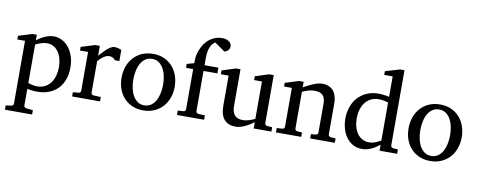

<svg xmlns="http://www.w3.org/2000/svg" viewBox="-75 -1106 4214 1693"><g transform="rotate(10 2032.0 -259.5)"><path d="M424.8 -233.9Q424.8 -272.5 415.8 -306.9Q406.7 -341.3 389.2 -367.4Q371.6 -393.6 345.5 -408.7Q319.3 -423.8 285.2 -423.8Q266.1 -423.8 247.8 -418.9Q229.5 -414.1 215.3 -408.7Q198.7 -402.3 183.1 -394V-49.8Q194.8 -45.4 208 -42Q219.2 -39.1 233.9 -36.6Q248.5 -34.2 264.2 -34.2Q305.2 -34.2 335.4 -50.8Q365.7 -67.4 385.5 -95Q405.3 -122.6 415 -158.7Q424.8 -194.8 424.8 -233.9ZM524.9 -248Q524.9 -189 507.6 -140.9Q490.2 -92.8 457.8 -58.8Q425.3 -24.9 378.2 -6.3Q331.1 12.2 272 12.2Q258.3 12.2 242.7 11Q227.1 9.8 213.9 7.8Q198.2 5.9 183.1 2.9V151.9Q183.1 161.1 189.5 166.5Q195.8 171.9 205.1 172.9L264.2 179.2V217.8H21V179.2L68.8 172.9Q78.1 171.9 84 166.5Q89.8 161.1 89.8 151.9V-411.1H21V-443.8L144 -481.9H183.1V-432.1Q204.6 -449.2 229 -462.9Q250 -474.6 277.3 -484.4Q304.7 -494.1 334 -494.1Q372.6 -494.1 407.2 -476.6Q441.9 -459 468 -426.8Q494.1 -394.5 509.5 -349.1Q524.9 -303.7 524.9 -248Z M900.9 -379.9Q891.1 -391.1 878.4 -399.2Q865.7 -407.2 847.2 -407.2Q822.8 -407.2 797.9 -390.9Q772.9 -374.5 747.1 -345.2V-64Q747.1 -54.7 752.9 -48.8Q758.8 -43 768.1 -42L834 -39.1V0H584V-38.1L633.3 -42Q642.1 -43 648.2 -48.8Q654.3 -54.7 654.3 -64V-411.1H582V-443.8L706.1 -481.9H747.1V-393.1Q757.8 -404.8 773.2 -422.1Q788.6 -439.5 806.2 -455.6Q823.7 -471.7 842.5 -482.9Q861.3 -494.1 878.9 -494.1Q886.7 -494.1 895.5 -492.7Q904.3 -491.2 912.6 -489Q920.9 -486.8 928 -484.1Q935.1 -481.4 939.9 -479V-379.9Z M1356 -241.2Q1356 -282.2 1347.9 -319.8Q1339.8 -357.4 1323.2 -386.2Q1306.6 -415 1281.7 -432.1Q1256.8 -449.2 1223.1 -449.2Q1188.5 -449.2 1163.1 -432.1Q1137.7 -415 1121.3 -386.2Q1105 -357.4 1097.2 -319.8Q1089.4 -282.2 1089.4 -241.2Q1089.4 -200.7 1097.4 -163.1Q1105.5 -125.5 1122.1 -96.7Q1138.7 -67.9 1163.6 -50.5Q1188.5 -33.2 1222.2 -33.2Q1256.3 -33.2 1281.7 -50.3Q1307.1 -67.4 1323.5 -96.2Q1339.8 -125 1347.9 -162.6Q1356 -200.2 1356 -241.2ZM1460 -240.2Q1460 -187 1443.1 -140.9Q1426.3 -94.7 1395.3 -60.8Q1364.3 -26.9 1320.1 -7.3Q1275.9 12.2 1221.2 12.2Q1166.5 12.2 1122.6 -7.1Q1078.6 -26.4 1047.9 -60.1Q1017.1 -93.8 1000.7 -139.9Q984.4 -186 984.4 -240.2Q984.4 -293.5 1001 -339.8Q1017.6 -386.2 1048.8 -420.7Q1080.1 -455.1 1124.3 -474.6Q1168.5 -494.1 1224.1 -494.1Q1279.8 -494.1 1323.7 -474.1Q1367.7 -454.1 1397.9 -419.7Q1428.2 -385.3 1444.1 -339.1Q1460 -293 1460 -240.2Z M1883.3 -676.8Q1883.3 -661.6 1877.2 -651.6Q1871.1 -641.6 1863 -635.5Q1855 -629.4 1847.4 -626.5Q1839.8 -623.5 1836.9 -623Q1835.9 -624 1828.9 -629.2Q1821.8 -634.3 1811.8 -641.4Q1801.8 -648.4 1790.3 -656.2Q1778.8 -664.1 1769 -671.1Q1759.3 -678.2 1752.4 -682.9Q1745.6 -687.5 1745.1 -688Q1734.4 -682.1 1723.9 -671.4Q1713.4 -660.6 1704.8 -642.6Q1696.3 -624.5 1691.2 -598.9Q1686 -573.2 1686 -538.1V-474.1H1810.1V-422.9H1686V-64Q1686 -54.7 1692.1 -48.8Q1698.2 -43 1707 -42L1766.1 -39.1V0H1522.9V-39.1L1572.3 -42Q1581.1 -43 1587.2 -48.8Q1593.3 -54.7 1593.3 -64V-422.9H1529.3V-458L1593.3 -476.1Q1593.3 -501 1595 -520.8Q1596.7 -540.5 1600.8 -557.9Q1605 -575.2 1611.3 -591.6Q1617.7 -607.9 1627 -626Q1641.6 -654.3 1660.9 -675Q1680.2 -695.8 1702.4 -709.5Q1724.6 -723.1 1748.8 -730Q1772.9 -736.8 1797.4 -736.8Q1818.4 -736.8 1834.5 -731.9Q1850.6 -727.1 1861.6 -718.8Q1872.6 -710.4 1877.9 -699.7Q1883.3 -689 1883.3 -676.8Z M2209.5 0V-57.1Q2196.8 -47.4 2178.5 -35.2Q2160.2 -22.9 2138.9 -12.5Q2117.7 -2 2094.5 5.1Q2071.3 12.2 2049.3 12.2Q2017.1 12.2 1991.5 2.7Q1965.8 -6.8 1948 -26.6Q1930.2 -46.4 1920.7 -76.9Q1911.1 -107.4 1911.1 -149.9V-420.9H1841.3V-455.1L1964.4 -494.1H2004.4V-168.9Q2004.4 -142.6 2009.5 -121.6Q2014.6 -100.6 2026.1 -85.9Q2037.6 -71.3 2056.2 -63.7Q2074.7 -56.2 2101.1 -56.2Q2116.2 -56.2 2131.8 -59.1Q2147.5 -62 2161.6 -66.7Q2175.8 -71.3 2188.2 -76.4Q2200.7 -81.5 2209.5 -85.9V-420.9H2139.2V-455.1L2261.2 -494.1H2302.2V-64Q2302.2 -54.7 2308.8 -48.8Q2315.4 -43 2324.2 -42L2368.2 -39.1V0Z M2715.3 0V-39.1L2757.3 -42Q2766.1 -43 2772.2 -48.8Q2778.3 -54.7 2778.3 -64V-324.2Q2778.3 -371.6 2756.3 -396.2Q2734.4 -420.9 2682.1 -420.9Q2653.3 -420.9 2625.5 -412.8Q2597.7 -404.8 2572.3 -392.1V-64Q2572.3 -54.7 2578.1 -48.8Q2584 -43 2593.3 -42L2635.3 -39.1V0H2409.2V-39.1L2458 -42Q2467.3 -43 2473.1 -48.8Q2479 -54.7 2479 -64V-411.1H2409.2V-443.8L2531.2 -481.9H2572.3V-432.1Q2593.3 -443.8 2615 -455.1Q2636.7 -466.3 2658.2 -475.1Q2679.7 -483.9 2699.7 -489Q2719.7 -494.1 2737.3 -494.1Q2802.7 -494.1 2836.9 -453.6Q2871.1 -413.1 2871.1 -339.8V-64Q2871.1 -54.7 2877.2 -48.8Q2883.3 -43 2892.1 -42L2936 -39.1V0Z M3336.9 -431.2Q3330.6 -433.1 3320.6 -435.8Q3310.5 -438.5 3299.1 -440.7Q3287.6 -442.9 3275.1 -444.3Q3262.7 -445.8 3252 -445.8Q3214.8 -445.8 3184.6 -431.4Q3154.3 -417 3133.1 -390.9Q3111.8 -364.7 3100.3 -327.6Q3088.9 -290.5 3088.9 -245.1Q3088.9 -204.1 3098.6 -169.7Q3108.4 -135.3 3127 -109.9Q3145.5 -84.5 3172.4 -70.3Q3199.2 -56.2 3233.9 -56.2Q3249 -56.2 3263.2 -59.3Q3277.3 -62.5 3290.5 -67.6Q3303.7 -72.8 3315.4 -78.9Q3327.1 -85 3336.9 -90.8ZM3336.9 0V-53.2Q3319.8 -40 3301.5 -28.1Q3283.2 -16.1 3263.9 -7.3Q3244.6 1.5 3224.4 6.8Q3204.1 12.2 3182.1 12.2Q3131.8 12.2 3095.5 -9.5Q3059.1 -31.2 3035.6 -65.7Q3012.2 -100.1 3001.2 -142.8Q2990.2 -185.5 2990.2 -228Q2990.2 -278.8 3005.9 -326.9Q3021.5 -375 3053.2 -412.1Q3085 -449.2 3132.8 -471.7Q3180.7 -494.1 3245.1 -494.1Q3256.8 -494.1 3270.5 -492.7Q3284.2 -491.2 3297.1 -489.5Q3310.1 -487.8 3320.6 -485.6Q3331.1 -483.4 3336.9 -481.9V-665H3261.2V-698.2L3390.1 -736.8H3430.2V-64Q3430.2 -54.7 3436 -48.8Q3441.9 -43 3451.2 -42L3494.1 -39.1V0Z M3925.8 -241.2Q3925.8 -282.2 3917.7 -319.8Q3909.7 -357.4 3893.1 -386.2Q3876.5 -415 3851.6 -432.1Q3826.7 -449.2 3793 -449.2Q3758.3 -449.2 3732.9 -432.1Q3707.5 -415 3691.2 -386.2Q3674.8 -357.4 3667 -319.8Q3659.2 -282.2 3659.2 -241.2Q3659.2 -200.7 3667.2 -163.1Q3675.3 -125.5 3691.9 -96.7Q3708.5 -67.9 3733.4 -50.5Q3758.3 -33.2 3792 -33.2Q3826.2 -33.2 3851.6 -50.3Q3877 -67.4 3893.3 -96.2Q3909.7 -125 3917.7 -162.6Q3925.8 -200.2 3925.8 -241.2ZM4029.8 -240.2Q4029.8 -187 4012.9 -140.9Q3996.1 -94.7 3965.1 -60.8Q3934.1 -26.9 3889.9 -7.3Q3845.7 12.2 3791 12.2Q3736.3 12.2 3692.4 -7.1Q3648.4 -26.4 3617.7 -60.1Q3586.9 -93.8 3570.6 -139.9Q3554.2 -186 3554.2 -240.2Q3554.2 -293.5 3570.8 -339.8Q3587.4 -386.2 3618.7 -420.7Q3649.9 -455.1 3694.1 -474.6Q3738.3 -494.1 3793.9 -494.1Q3849.6 -494.1 3893.6 -474.1Q3937.5 -454.1 3967.8 -419.7Q3998 -385.3 4013.9 -339.1Q4029.8 -293 4029.8 -240.2Z"/></g></svg>

Font: BabelStone Ogham Special
Style: Regular
Weight: 400
Designer: Andrew West
Foundry: BabelStone
Version: Version 1.02 March 14, 2022